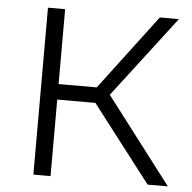

<svg xmlns="http://www.w3.org/2000/svg" viewBox="-51 -751 804 802"><g transform="rotate(5 351.0 -350.0)"><path d="M190 0V-321H350L597 0H682L407 -360L667 -700H587L350 -386H190V-700H118V0Z"/></g></svg>

Font: Malon Grotesk
Style: Regular
Weight: 400
Designer: Julieta Ulanovsky
Foundry: Julieta Ulanovsky
Version: Version 7.200